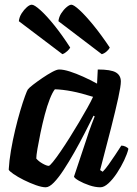

<svg xmlns="http://www.w3.org/2000/svg" viewBox="-20 -795 580 815"><path d="M174 0Q158 0 132.5 -9Q107 -18 81 -31Q55 -44 37 -56.5Q19 -69 17 -75Q19 -112 26.5 -156Q34 -200 44.5 -244Q55 -288 66 -325Q77 -362 86 -386.5Q95 -411 98 -415Q103 -422 120.5 -435.5Q138 -449 160 -464Q182 -479 201.5 -489.5Q221 -500 231 -500Q250 -500 276.5 -491.5Q303 -483 333 -469.5Q363 -456 392 -440L395 -500Q451 -500 472 -487.5Q493 -475 493 -449Q493 -430 482 -379.5Q471 -329 451.5 -252Q432 -175 405 -73L416 -66Q427 -77 441 -96.5Q455 -116 469.5 -138Q484 -160 495 -177Q504 -177 513.5 -172.5Q523 -168 525 -163Q520 -142 507 -114.5Q494 -87 476.5 -60.5Q459 -34 440.5 -17Q422 0 406 0Q384 0 359 -8.5Q334 -17 315.5 -27.5Q297 -38 294 -45L346 -201Q352 -220 357.5 -236Q363 -252 369 -267.5Q375 -283 382 -301L377 -304Q360 -270 339 -229Q318 -188 295 -147.5Q272 -107 250 -73.5Q228 -40 208.5 -20Q189 0 174 0ZM187 -91Q191 -91 204.5 -107.5Q218 -124 236.5 -151Q255 -178 275.5 -210.5Q296 -243 315.5 -276Q335 -309 351 -337.5Q367 -366 375 -384Q324 -400 285 -407.5Q246 -415 213 -416Q203 -404 191.5 -375Q180 -346 170 -308Q160 -270 152 -231.5Q144 -193 139 -163.5Q134 -134 134 -122Q144 -110 161 -100.5Q178 -91 187 -91ZM412 -565 228 -705Q230 -723 240 -738.5Q250 -754 262.5 -764.5Q275 -775 283 -775Q293 -775 318 -752Q343 -729 376.5 -688Q410 -647 446 -593Q443 -586 433 -577Q423 -568 412 -565ZM245 -565 60 -705Q62 -723 72 -738.5Q82 -754 94 -764.5Q106 -775 115 -775Q126 -775 152 -751.5Q178 -728 211 -687Q244 -646 278 -593Q275 -587 265.5 -578Q256 -569 245 -565Z"/></svg>

Font: Texturina 12pt
Style: Bold Italic
Weight: 700
Italic angle: -11°
Designer: Guillermo Torres Carreño
Foundry: Omnibus-Type
Version: Version 1.002